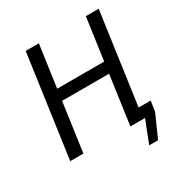

<svg xmlns="http://www.w3.org/2000/svg" viewBox="-192 -832 1068 1125"><g transform="rotate(-30 342.0 -269.5)"><path d="M463 -72H631L620 -1L552 151H492L551 0H453ZM231 -690 134 0H45L142 -690ZM519 -406 509 -330H172L183 -406ZM636 -690 539 0H452L549 -690Z"/></g></svg>

Font: Exo 2
Style: Italic
Weight: 400
Italic angle: -8°
Designer: Natanael Gama
Foundry: Natanael Gama
Version: Version 2.010